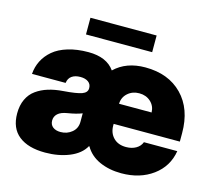

<svg xmlns="http://www.w3.org/2000/svg" viewBox="-104 -856 1115 995"><g transform="rotate(15 453.0 -358.5)"><path d="M625 9.9Q560 9.9 508.3 -13.1Q456.7 -36.2 430 -82.4H427.6Q403.1 -38.4 345.3 -14.9Q287.6 8.5 215.9 8.5Q124.6 8.5 74.4 -31.4Q24.1 -71.4 24.1 -150.6Q24.1 -193.9 39.4 -226.6Q54.7 -259.2 82.6 -279.1Q110.4 -299 145.4 -309.8Q180.4 -320.7 224.4 -323.9Q295.8 -329.2 323.3 -339.3Q350.9 -349.4 350.9 -372.2V-373.6Q350.9 -394.5 335 -406.1Q319.2 -417.6 292.6 -417.6Q264.2 -417.6 246.6 -405.2Q229 -392.8 225.9 -367.9H45.5Q48.3 -406.2 64.8 -438.9Q81.3 -471.6 111.5 -497.3Q141.7 -523.1 190 -537.8Q238.3 -552.6 299.7 -552.6Q398.1 -552.6 440.3 -492.2Q502.8 -552.6 605.1 -552.6Q729.4 -552.6 802.9 -477.5Q876.4 -402.3 876.4 -272.7V-227.3H521.3V-218.8Q521.3 -178.6 546 -153.2Q570.7 -127.8 613.6 -127.8Q644.2 -127.8 666.5 -140.6Q688.9 -153.4 697.4 -176.1H876.4Q862.6 -91.3 793.7 -40.7Q724.8 9.9 625 9.9ZM617.9 -727.3V-637.8H262.8V-727.3ZM265.6 -115.1Q300.8 -115.1 326.5 -136.4Q352.3 -157.7 352.3 -193.2V-238.6Q323.2 -226.6 274.1 -218.8Q241.1 -213.4 225 -198.7Q208.8 -183.9 208.8 -161.9Q208.8 -139.6 224.4 -127.3Q240.1 -115.1 265.6 -115.1ZM521.3 -335.2H696Q695 -370 670.5 -392.4Q646 -414.8 609.4 -414.8Q572.8 -414.8 547.6 -392.4Q522.4 -370 521.3 -335.2Z"/></g></svg>

Font: Karasuma Gothic
Style: Black
Weight: 900
Designer: Rasmus Andersson / Ryoko Nishizuka
Foundry: Genbu
Version: Version 1.00